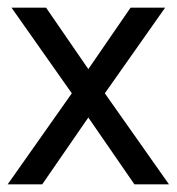

<svg xmlns="http://www.w3.org/2000/svg" viewBox="-20 -480 460 500"><path d="M320 -460 210 -300 100 -460H10L167 -237L0 0H90L210 -174L330 0H420L253 -237L410 -460Z"/></svg>

Font: Jost* Book
Style: Regular
Weight: 400
Version: Version 3.000